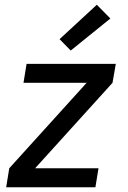

<svg xmlns="http://www.w3.org/2000/svg" viewBox="-20 -789 540 809"><path d="M6 0 19 -80 345 -440H79L92 -520H468L454 -440L128 -80H395L382 0ZM278 -576 231 -624 388 -769 445 -711Z"/></svg>

Font: Iosevka SS04 Medium
Style: Italic
Weight: 500
Italic angle: -9°
Monospace: yes
Designer: Belleve Invis
Foundry: Belleve Invis
Version: Version 19.0.0; ttfautohint (v1.8.4)